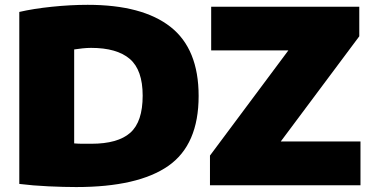

<svg xmlns="http://www.w3.org/2000/svg" viewBox="-20 -768 1550 796"><path d="M296 7.5Q245.5 7.5 180.8 4.5Q116 1.5 60 -5.5V-718.5Q118 -732 195.2 -740Q272.5 -748 343.5 -748Q570.5 -748 687 -656.5Q803.5 -565 803.5 -370Q803.5 -168 677.8 -80.2Q552 7.5 296 7.5ZM358.5 -172Q468.5 -172 520 -217.5Q571.5 -263 571.5 -371.5Q571.5 -478 518 -523.8Q464.5 -569.5 357.5 -569.5Q342 -569.5 322 -567.5Q302 -565.5 287.5 -563V-173.5Q305 -172 322.5 -172Q340 -172 358.5 -172ZM850.5 0V-123L1175.5 -559H855.5V-740H1469.5V-617.5L1144 -181.5H1474.5V0Z"/></svg>

Font: Encode Sans SemiExpanded SemiExpanded Black
Style: Regular
Weight: 900
Width: 6
Designer: Multiple Designers
Foundry: Impallari Type
Version: Version 3.000; ttfautohint (v1.8.3) -l 8 -r 50 -G 200 -x 14 